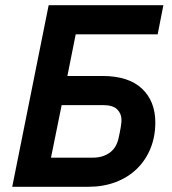

<svg xmlns="http://www.w3.org/2000/svg" viewBox="-20 -718 661 738"><path d="M167 -698H608L586 -586H271L239 -426H373Q474 -426 525.5 -377.5Q577 -329 577 -247Q577 -193 558.5 -147.5Q540 -102 506 -69Q472 -36 424.5 -18Q377 0 319 0H27ZM337 -112Q375 -112 401.5 -131Q428 -150 436 -188Q447 -237 447 -257Q447 -281 430.5 -297.5Q414 -314 376 -314H217L176 -112Z"/></svg>

Font: IBM Plex Sans SmBld
Style: Italic
Weight: 600
Italic angle: -11°
Designer: Mike Abbink, Paul van der Laan, Pieter van Rosmalen
Foundry: Bold Monday
Version: Version 3.005